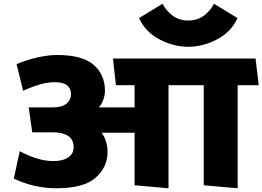

<svg xmlns="http://www.w3.org/2000/svg" viewBox="-20 -994 1408 1030"><path d="M1254 -897Q1220 -822 1144 -782.5Q1068 -743 990 -743Q912 -743 836 -782.5Q760 -822 726 -897L852 -974Q870 -938 905 -911Q940 -884 990 -884Q1040 -884 1075 -911Q1110 -938 1128 -974ZM702 0V-282H525Q540 -263 548.5 -235.5Q557 -208 557 -179Q557 -98 493.5 -41Q430 16 281 16Q221 16 162 2Q103 -12 54 -36L86 -183Q127 -160 174 -145Q221 -130 266 -130Q318 -130 346.5 -150Q375 -170 375 -204Q375 -245 346 -264.5Q317 -284 266 -284H153L134 -418H266Q313 -418 337 -438.5Q361 -459 361 -490Q361 -518 340.5 -535.5Q320 -553 275 -553Q238 -553 199 -542.5Q160 -532 104 -507L69 -650Q117 -671 177 -685Q237 -699 287 -699Q421 -699 482 -646.5Q543 -594 543 -506Q543 -482 533 -456Q523 -430 510 -418H702V-537H602L586 -680H1351L1368 -537H1255V16L1073 0V-537H884V16Z"/></svg>

Font: Palanquin Dark
Style: Bold
Weight: 700
Designer: Pria Ravichandran
Version: Version 1.000